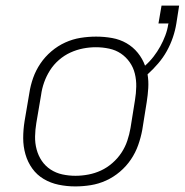

<svg xmlns="http://www.w3.org/2000/svg" viewBox="-20 -659 661 687"><path d="M250 8Q250 8 250 8Q250 8 250 8H249Q219 8 190 2Q161 -4 136.5 -18.5Q112 -33 95.5 -56Q79 -79 71 -107Q63 -135 63 -165Q63 -195 68 -226L85 -326Q89 -353 98.5 -380Q108 -407 124.5 -431.5Q141 -456 164 -475.5Q187 -495 213.5 -507Q240 -519 268 -523.5Q296 -528 324 -528Q324 -528 324 -528Q324 -528 324 -528Q353 -528 381 -523Q409 -518 432.5 -504.5Q456 -491 473 -470Q490 -449 499 -424Q516 -439 529.5 -456.5Q543 -474 553.5 -493Q564 -512 571.5 -532Q579 -552 582 -572L583 -575H547L558 -639H621L611 -575Q607 -550 598.5 -525Q590 -500 577 -476.5Q564 -453 546 -432Q528 -411 508 -393Q512 -369 510.5 -344Q509 -319 505 -294L489 -194Q484 -167 474.5 -140Q465 -113 448.5 -88.5Q432 -64 409 -44.5Q386 -25 359.5 -13Q333 -1 305 3.5Q277 8 250 8ZM250 -30Q273 -30 296.5 -34.5Q320 -39 341.5 -49Q363 -59 382 -75.5Q401 -92 414.5 -112.5Q428 -133 435.5 -155.5Q443 -178 447 -201L463 -301Q467 -325 467.5 -349Q468 -373 462.5 -395.5Q457 -418 444 -436.5Q431 -455 412.5 -467.5Q394 -480 370.5 -485Q347 -490 323 -490Q300 -490 277 -485.5Q254 -481 232 -471Q210 -461 191 -444.5Q172 -428 159 -407.5Q146 -387 138 -364.5Q130 -342 127 -319L110 -219Q106 -195 105.5 -171Q105 -147 111 -124.5Q117 -102 129.5 -83.5Q142 -65 161 -52.5Q180 -40 203 -35Q226 -30 250 -30Z"/></svg>

Font: Iosevka SS04 XLt Ex
Style: Italic
Weight: 200
Width: 7
Italic angle: -9°
Monospace: yes
Designer: Belleve Invis
Foundry: Belleve Invis
Version: Version 19.0.0; ttfautohint (v1.8.4)